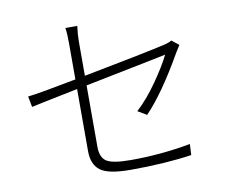

<svg xmlns="http://www.w3.org/2000/svg" viewBox="-82 -867 1165 977"><g transform="rotate(-10 500.0 -378.5)"><path d="M647.5 -254.9 601.6 -282.2Q657.2 -333 710.4 -409.2Q763.7 -485.4 791 -541Q788.1 -540 727.5 -527.8Q667 -515.6 559.6 -494.1Q452.1 -472.7 370.1 -456.1V-138.7Q370.1 -83 401.9 -63Q433.6 -43 526.4 -43Q683.6 -43 835.9 -71.3L833 -14.6Q693.4 5.9 516.6 5.9Q401.4 5.9 360.4 -25.4Q319.3 -56.6 319.3 -126V-446.3Q278.3 -437.5 221.2 -426.3Q164.1 -415 129.9 -407.7Q95.7 -400.4 78.1 -396.5L67.4 -452.1Q128.9 -459 319.3 -496.1V-683.6Q319.3 -733.4 314.5 -762.7H376Q370.1 -718.8 370.1 -683.6V-505.9Q676.8 -564.5 792 -590.8Q822.3 -597.7 834 -606.4L871.1 -577.1Q859.4 -559.6 850.6 -544.9Q739.3 -349.6 647.5 -254.9Z"/></g></svg>

Font: Gen Shin Gothic Light
Style: Regular
Weight: 200
Designer: [Source Han Sans]
Ryoko NISHIZUKA  (kana & ideographs); Paul D. Hunt (Latin, Greek & Cyrillic); Wenlong ZHANG  (bopomofo
Version: Version 1.002.20150607